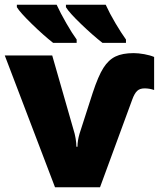

<svg xmlns="http://www.w3.org/2000/svg" viewBox="-20 -786 677 806"><path d="M399.9 0H210.9L0 -553.2H199.2L293 -226.1Q293.5 -223.6 294.9 -217.8Q296.4 -211.9 297.6 -203.9Q298.8 -195.8 299.8 -186.8Q300.8 -177.7 300.8 -169.9H305.2Q305.2 -195.3 314 -225.1L369.1 -396Q392.6 -467.3 414.1 -501Q435.5 -534.7 464.8 -548.8Q494.1 -563 541 -563Q561 -563 585.4 -558.6Q609.9 -554.2 627 -546.9V-408.2Q607.4 -415 586.9 -415Q566.9 -415 555.7 -404.3Q544.4 -393.6 535.2 -368.2ZM410.2 -606Q369.6 -637.7 320.3 -685.1Q271 -732.4 256.8 -755.9V-766.1H423.8Q440.4 -729.5 464.6 -688.7Q488.8 -647.9 508.8 -620.1V-606ZM203.1 -606Q162.6 -637.7 113.3 -685.8Q64 -733.9 50.8 -755.9V-766.1H217.8Q233.4 -731.9 258.1 -689Q282.7 -646 301.8 -620.1V-606Z"/></svg>

Font: Black Ops One [rus by aLiNcE]
Style: Regular
Weight: 400
Designer: James Grieshaber
Foundry: James Grieshaber
Version: Version 1.002;May 25, 2024;FontCreator 13.0.0.2680 64-bit